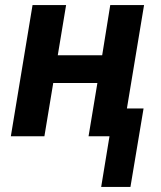

<svg xmlns="http://www.w3.org/2000/svg" viewBox="-20 -540 640 761"><path d="M381 201 414 0H331L366 -211H191L156 0H23L109 -520H242L209 -321H385L417 -520H551L483 -110H549L497 201Z"/></svg>

Font: Iosevka SS04 XBd Ex
Style: Italic
Weight: 800
Width: 7
Italic angle: -9°
Monospace: yes
Designer: Belleve Invis
Foundry: Belleve Invis
Version: Version 19.0.0; ttfautohint (v1.8.4)